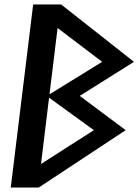

<svg xmlns="http://www.w3.org/2000/svg" viewBox="-20 -842 618 857"><path d="M163 -110 199 -406 399 -261ZM237 -717 436 -566 201 -421ZM541 -261 336 -414 578 -566 253 -822H128L28 -5H153Z"/></svg>

Font: Ny Stormning
Style: FinKur
Weight: 300
Designer: Robert Jablonski, Mew Too
Foundry: Cannot Into Space Fonts
Version: Version 0.90